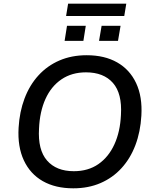

<svg xmlns="http://www.w3.org/2000/svg" viewBox="-20 -1014 834 1043"><path d="M378 9Q281 9 212.5 -30Q144 -69 109.5 -143Q75 -217 81 -320Q86 -407 113.5 -479.5Q141 -552 189 -604.5Q237 -657 303 -685.5Q369 -714 451 -714Q548 -714 616.5 -675Q685 -636 719.5 -562.5Q754 -489 748 -386Q743 -298 715.5 -225.5Q688 -153 640 -100.5Q592 -48 526 -19.5Q460 9 378 9ZM381 -84Q459 -84 514.5 -122.5Q570 -161 601.5 -230Q633 -299 637 -390Q644 -506 593.5 -563.5Q543 -621 447 -621Q370 -621 314 -583Q258 -545 227 -476.5Q196 -408 192 -316Q185 -200 235.5 -142Q286 -84 381 -84ZM339 -927 350 -994H666L655 -927ZM331 -792 344 -874H446L433 -792ZM518 -792 532 -874H635L621 -792Z"/></svg>

Font: Nunito Sans 10pt SemiBold
Style: Italic
Weight: 600
Italic angle: -9°
Designer: Vernon Adams
Foundry: Vernon Adams
Version: Version 3.101;gftools[0.9.27]